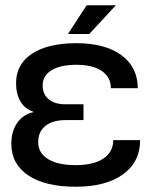

<svg xmlns="http://www.w3.org/2000/svg" viewBox="-20 -696 575 729"><path d="M267 -69Q335 -69 372.5 -94Q410 -119 410 -164H512Q512 -81 447 -34Q382 13 267 13Q152 13 87.5 -30Q23 -73 23 -150Q23 -197 45 -229Q67 -261 106 -270V-272Q75 -282 58 -310.5Q41 -339 41 -380Q41 -452 101.5 -492Q162 -532 270 -532Q379 -532 441 -486.5Q503 -441 503 -361H401Q401 -403 366.5 -426.5Q332 -450 270 -450Q210 -450 176 -429.5Q142 -409 142 -372Q142 -338 165 -319Q188 -300 229 -300H297V-240H229Q180 -240 152.5 -218Q125 -196 125 -156Q125 -115 162.5 -92Q200 -69 267 -69ZM309 -676H420L319 -567H238Z"/></svg>

Font: Non Bureau
Style: Regular
Weight: 400
Designer: Jona Saucedo
Foundry: Non Foundry
Version: Version 1.000; ttfautohint (v1.8.4)